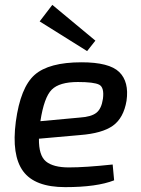

<svg xmlns="http://www.w3.org/2000/svg" viewBox="-20 -757 579 789"><path d="M338 -547 143 -669 195 -737 372 -590ZM443 -81 449 -16Q378 12 248 12Q123 12 75 -53.5Q27 -119 45 -257Q64 -398 122.5 -449.5Q181 -501 315 -501Q429 -501 470 -461Q511 -421 500 -343Q488 -272 444 -240.5Q400 -209 309 -202L140 -187Q139 -118 169 -93.5Q199 -69 263 -69Q331 -69 443 -81ZM146 -259 309 -274Q355 -277 376 -293.5Q397 -310 403 -351Q409 -398 387.5 -409Q366 -420 300 -420Q224 -420 192.5 -388.5Q161 -357 146 -259Z"/></svg>

Font: Exo 2.0 Medium
Style: Italic
Weight: 500
Italic angle: -8°
Designer: Natanael Gama
Version: Version 1.001;PS 001.001;hotconv 1.0.70;makeotf.lib2.5.58329